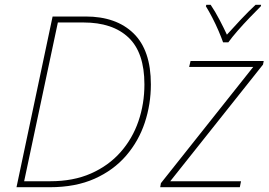

<svg xmlns="http://www.w3.org/2000/svg" viewBox="-20 -783 1123 803"><path d="M49 0 200 -714H338Q466 -714 538.5 -643.5Q611 -573 611 -430Q611 -347 585.5 -270Q560 -193 507.5 -132Q455 -71 375.5 -35.5Q296 0 188 0ZM81 -25H190Q287 -25 360.5 -57.5Q434 -90 484 -146.5Q534 -203 559 -276Q584 -349 584 -430Q584 -563 517.5 -626Q451 -689 329 -689H222ZM650 0 653 -17 1039 -503H771L777 -528H1083L1080 -513L692 -25H988L983 0ZM913 -606Q906 -626 894 -654Q882 -682 868 -709Q854 -736 841 -757L843 -763H861Q880 -735 898 -700.5Q916 -666 929 -638Q954 -666 986.5 -700.5Q1019 -735 1049 -763H1072L1071 -757Q1050 -736 1024 -709Q998 -682 974 -654.5Q950 -627 935 -606Z"/></svg>

Font: Noto Sans Disp Thin
Style: Italic
Weight: 100
Italic angle: -12°
Designer: Monotype Design Team
Foundry: Monotype Imaging Inc.
Version: Version 2.000;GOOG;noto-source:20170915:90ef993387c0